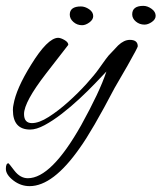

<svg xmlns="http://www.w3.org/2000/svg" viewBox="-59 -430 551 655"><path d="M434 -346Q417 -346 404.5 -356.5Q392 -367 392 -381Q392 -410 430 -410Q444 -410 458 -400Q472 -390 472 -376Q472 -364 459 -355Q446 -346 434 -346ZM221 -344Q204 -344 191.5 -355Q179 -366 179 -380Q179 -408 217 -408Q231 -408 245 -398.5Q259 -389 259 -375Q259 -363 246 -353.5Q233 -344 221 -344ZM42 205Q12 205 -13 186Q-39 166 -39 146Q-39 127 -30 127Q-29 127 -10 152Q10 178 36 178Q116 178 218 -3Q249 -59 270.5 -104.5Q292 -150 304 -186Q289 -170 265 -145Q241 -120 212 -93Q183 -66 152 -42Q121 -18 93 -3Q65 12 44 12Q-15 12 -15 -55Q-15 -60 -14.5 -64.5Q-14 -69 -13 -73Q-4 -127 47 -209Q103 -300 139 -301Q148 -301 161 -293.5Q174 -286 174 -277Q174 -277 98 -179Q23 -82 23 -41Q23 -10 50 -10Q74 -10 107 -31Q140 -52 174 -82.5Q208 -113 236 -144Q264 -175 278 -195Q307 -236 311 -240L344 -275Q364 -294 384 -294Q411 -294 411 -272Q411 -268 376 -206L332 -130Q255 17 213 75Q122 205 42 205Z"/></svg>

Font: Alex Brush
Style: Regular
Weight: 400
Designer: Robert E. Leuschke
Foundry: Robert E. Leuschke
Version: Version 1.111; ttfautohint (v1.8.4.7-5d5b)